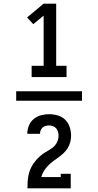

<svg xmlns="http://www.w3.org/2000/svg" viewBox="-20 -868 540 1056"><path d="M154 -444V-506H220V-782L163 -735L129 -772L220 -848H289V-506H346V-444ZM69 -314V-366H431V-314ZM131 168Q131 150 132 132Q133 114 136.5 96.5Q140 79 147 62.5Q154 46 164 31.5Q174 17 186.5 4Q199 -9 213 -19.5Q227 -30 243 -38.5Q259 -47 272.5 -58.5Q286 -70 294 -86.5Q302 -103 302 -121Q302 -132 299 -143Q296 -154 289 -162Q282 -170 271.5 -174Q261 -178 250 -178Q241 -178 231.5 -175.5Q222 -173 214.5 -166.5Q207 -160 203.5 -151Q200 -142 200 -132H130Q130 -132 130 -132Q130 -132 130 -133Q130 -155 139 -177Q148 -199 165.5 -213.5Q183 -228 205 -234Q227 -240 250 -240Q274 -240 298 -233Q322 -226 339 -209Q356 -192 363.5 -168.5Q371 -145 371 -121Q371 -103 366 -85Q361 -67 351.5 -52Q342 -37 328.5 -24.5Q315 -12 300 -1.5Q285 9 270.5 20Q256 31 243.5 44Q231 57 221.5 72.5Q212 88 207 106H314V88H369V168Z"/></svg>

Font: Iosevka Gothic
Style: Regular
Weight: 400
Monospace: yes
Designer: Belleve Invis
Foundry: Belleve Invis
Version: Version 15.5.1; ttfautohint (v1.8.4)